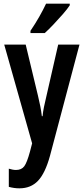

<svg xmlns="http://www.w3.org/2000/svg" viewBox="-20 -786 456 1046"><path d="M3 -543H120L187 -264Q194 -236 199.5 -207.5Q205 -179 208 -153H212Q214 -176 219.5 -203Q225 -230 233 -263L297 -543H413L252 64Q226 158 187 199Q148 240 86 240Q71 240 57 238Q43 236 28 232V133Q38 136 48 138Q58 140 67 140Q97 140 112 120Q127 100 143 41L155 -5ZM360 -757Q347 -737 323 -709.5Q299 -682 272.5 -654Q246 -626 224 -606H146V-618Q173 -658 194 -695Q215 -732 231 -766H360Z"/></svg>

Font: Noto Sans Arabic ExtCond SemBd
Style: Regular
Weight: 600
Width: 2
Designer: Monotype Design Team, Nadine Chahine, Nizar Qandah and Khaled Hosny
Foundry: Monotype Imaging Inc.
Version: Version 2.012; ttfautohint (v1.8.4.7-5d5b)